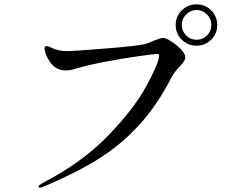

<svg xmlns="http://www.w3.org/2000/svg" viewBox="-20 -853 1040 883"><path d="M788 -738Q788 -778 816 -805.5Q844 -833 884 -833Q924 -833 951.5 -805Q979 -777 979 -738Q979 -698 951 -670.5Q923 -643 884 -643Q844 -643 816 -670.5Q788 -698 788 -738ZM952 -738Q952 -766 932 -786.5Q912 -807 884 -807Q856 -807 836 -786.5Q816 -766 816 -738Q816 -710 836 -690Q856 -670 884 -670Q912 -670 932 -690Q952 -710 952 -738ZM157 5Q157 -1 177 -12Q357 -105 476.5 -228.5Q596 -352 653 -457Q710 -562 712 -597Q712 -605 703 -605Q694 -605 620.5 -595Q547 -585 463.5 -569Q380 -553 324 -536Q302 -529 283 -529Q252 -529 229 -547Q211 -562 198 -588Q185 -614 185 -630Q185 -641 194 -641Q203 -641 217 -633Q239 -624 254 -621Q269 -618 287 -618Q318 -618 467.5 -630Q617 -642 649 -651Q667 -656 685 -665Q721 -679 731 -679Q742 -679 767 -663Q792 -647 812 -626Q832 -605 832 -591Q832 -580 826 -571Q820 -562 806 -547Q780 -519 769 -498Q702 -367 617 -275Q532 -183 428 -119Q324 -55 181 5Q169 10 164 10Q157 10 157 5Z"/></svg>

Font: Shippori Mincho B1 Medium
Style: Regular
Weight: 500
Designer: FONTDASU
Foundry: FONTDASU / Google Inc. / but / Adobe
Version: Version 3.110; ttfautohint (v1.8.3)